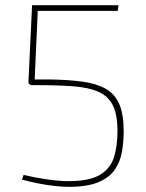

<svg xmlns="http://www.w3.org/2000/svg" viewBox="-20 -710 566 742"><path d="M438 -690 435 -668H126L114 -403H169Q244 -402 298.5 -394.5Q353 -387 388.5 -367Q424 -347 441 -307.5Q458 -268 458 -203Q458 -163 451.5 -124.5Q445 -86 424 -55Q403 -24 360.5 -6Q318 12 247 12Q211 12 163.5 5Q116 -2 65 -16L71 -34Q117 -23 164 -16.5Q211 -10 245 -10Q326 -10 366.5 -34.5Q407 -59 420.5 -102.5Q434 -146 434 -203Q434 -266 416.5 -302Q399 -338 361 -355Q323 -372 263 -376.5Q203 -381 117 -381H103Q97 -381 93 -385Q89 -389 90 -395L104 -690Z"/></svg>

Font: Exo 2 Thin
Style: Regular
Weight: 250
Designer: Natanael Gama
Foundry: Natanael Gama
Version: Version 2.010